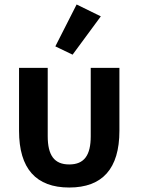

<svg xmlns="http://www.w3.org/2000/svg" viewBox="-20 -825 628 857"><path d="M430 -752 322 -805 227 -618 304 -581ZM193 -522H65V-241C65 -72 141 12 289 12C437 12 513 -72 513 -241V-522H385V-217C385 -132 356 -91 289 -91C222 -91 193 -132 193 -217Z"/></svg>

Font: Braiins Sans SemiBold
Style: Regular
Weight: 600
Designer: Mike Abbink, Paul van der Laan, Pieter van Rosmalen, Jiri Chlebus, Lubos Buracinsky
Foundry: Bold Monday, Sudetype
Version: Version 1.000;hotconv 1.0.109;makeotfexe 2.5.65596